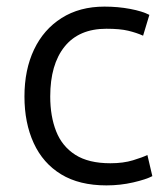

<svg xmlns="http://www.w3.org/2000/svg" viewBox="-20 -550 505 581"><path d="M302 11Q220 11 165 -22.5Q110 -56 82 -117Q54 -178 54 -258Q54 -339 83 -400Q112 -461 166.5 -495.5Q221 -530 296 -530Q337 -530 374 -523Q411 -516 432 -505L413 -442Q393 -451 368 -457Q343 -463 302 -463Q219 -463 175.5 -409Q132 -355 132 -258Q132 -198 150 -152.5Q168 -107 208 -81.5Q248 -56 314 -56Q353 -56 382.5 -65Q412 -74 426 -81L441 -17Q422 -7 383 2Q344 11 302 11Z"/></svg>

Font: Ubuntu Sans
Style: Regular
Weight: 400
Designer: Dalton Maag Ltd
Foundry: Dalton Maag Ltd
Version: Version 1.006; ttfautohint (v1.8.4.7-5d5b)